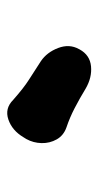

<svg xmlns="http://www.w3.org/2000/svg" viewBox="112 -930 276 540"><g transform="rotate(-90 250.0 -660.0)"><path d="M348 -683Q373 -666 385 -634.5Q397 -603 382 -576L381 -574Q365 -545 333.5 -542Q302 -539 271 -557Q243 -574 216 -588Q189 -602 162 -611Q139 -619 128 -638.5Q117 -658 117.5 -681Q118 -704 129 -724L134 -732Q153 -764 184 -774.5Q215 -785 239 -761Q273 -731 296 -716.5Q319 -702 348 -683Z"/></g></svg>

Font: Winky Sans ExtraBold
Style: Regular
Weight: 800
Designer: Simon Atzbach
Foundry: typofactur
Version: Version 1.205